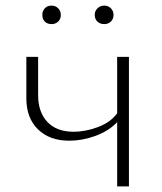

<svg xmlns="http://www.w3.org/2000/svg" viewBox="-20 -665 577 685"><path d="M131 -612Q131 -626 140 -635.5Q149 -645 164 -645Q178 -645 187.5 -635.5Q197 -626 197 -612Q197 -597 187.5 -588Q178 -579 164 -579Q149 -579 140 -588Q131 -597 131 -612ZM318 -612Q318 -626 328 -635.5Q338 -645 352 -645Q366 -645 375.5 -635.5Q385 -626 385 -612Q385 -597 375.5 -588Q366 -579 352 -579Q337 -579 327.5 -588Q318 -597 318 -612ZM440 -462V0H398V-229Q367 -197 320 -180Q273 -163 227 -163Q157 -163 115.5 -203.5Q74 -244 74 -314V-462H116V-326Q116 -265 149 -230Q182 -195 242 -195Q286 -195 330.5 -212Q375 -229 398 -261V-462Z"/></svg>

Font: Ysabeau SC Light
Style: Regular
Weight: 300
Designer: Christian Thalmann (Catharsis Fonts)
Version: Version 0.003